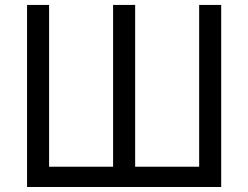

<svg xmlns="http://www.w3.org/2000/svg" viewBox="-20 -747 992 767"><path d="M88.1 -727.3H176.1V-81H431.8V-727.3H519.9V-81H775.6V-727.3H863.6V0H88.1Z"/></svg>

Font: Inter Zeller
Style: Regular
Weight: 400
Designer: Rasmus Andersson; Joe Bland
Foundry: zeller
Version: Version 3.015;git-dec3a8cb1